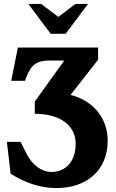

<svg xmlns="http://www.w3.org/2000/svg" viewBox="-20 -748 591 977"><path d="M157 -231V-169C285 -169 365 -110 365 -17C365 71 317 127 241 127C193 127 144 92 116 36C105 16 96 -5 85 -26H15L34 136C104 180 181 209 267 209C421 209 528 119 528 -33C528 -143 458 -235 339 -265L479 -444V-506H71L37 -337H107C131 -403 151 -440 231 -440H307ZM124 -728 238 -576H314L428 -728H364L277 -662L189 -728Z"/></svg>

Font: LT Superior Serif ExtraBold
Style: Regular
Weight: 800
Designer: Daniel Lyons
Foundry: LyonsType
Version: Version 2.120;FEAKit 1.0